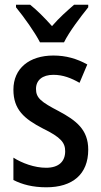

<svg xmlns="http://www.w3.org/2000/svg" viewBox="-20 -786 429 816"><path d="M150 -606H252C274 -651 323 -715 355 -755V-766H295C262 -737 234 -713 201 -675C170 -710 136 -744 108 -766H48V-755C83 -712 128 -649 150 -606ZM355 -150C355 -235 304 -274 229 -314C154 -353 133 -370 133 -408C133 -445 160 -468 207 -468C248 -468 283 -454 318 -434L351 -512C306 -537 260 -550 207 -550C104 -550 37 -495 37 -405C37 -320 83 -281 162 -240C240 -202 257 -179 257 -143C257 -100 230 -73 176 -73C126 -73 73 -93 37 -116V-21C74 -2 119 10 177 10C288 10 355 -45 355 -150Z"/></svg>

Font: Noto Sans Sinhala Condensed Medium
Style: Regular
Weight: 500
Width: 3
Designer: Jelle Bosma - Monotype Design Team
Foundry: Monotype Imaging Inc.
Version: Version 2.006